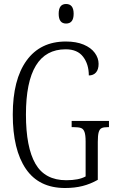

<svg xmlns="http://www.w3.org/2000/svg" viewBox="-20 -932 579 962"><path d="M44 -358Q44 -533 113 -628.5Q182 -724 310 -724Q362 -724 399 -708.5Q436 -693 455 -667Q474 -641 474 -612Q474 -584 461 -569Q448 -554 425 -554Q425 -610 396.5 -647.5Q368 -685 309 -685Q110 -685 110 -358Q110 -194 157.5 -111.5Q205 -29 312 -29Q375 -29 409 -48V-223Q409 -255 403.5 -270.5Q398 -286 386 -290.5Q374 -295 349 -295H339V-326H526V-295H520Q499 -295 489 -290Q479 -285 474.5 -269.5Q470 -254 470 -221V-31Q433 -10 393.5 0Q354 10 306 10Q175 10 109.5 -86Q44 -182 44 -358ZM274 -863Q274 -912 311 -912Q349 -912 349 -863Q349 -814 311 -814Q274 -814 274 -863Z"/></svg>

Font: Noto Serif CondLight
Style: Regular
Weight: 300
Width: 3
Designer: Monotype Design Team
Foundry: Monotype Imaging Inc.
Version: Version 1.001